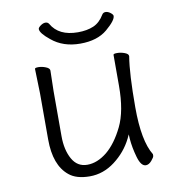

<svg xmlns="http://www.w3.org/2000/svg" viewBox="-77 -728 744 811"><g transform="rotate(-10 295.0 -323.0)"><path d="M157 -456 155 -368V-175Q155 -116 177 -76.5Q199 -37 242 -37Q285 -37 327 -71Q368 -105 399.5 -169.5Q431 -234 431 -342V-475Q431 -480 447 -480Q463 -480 479 -474Q495 -468 495 -459V-457Q483 -385 483 -240.5Q483 -96 522 -33V-26Q522 -20 510 -6Q498 8 485 8Q464 8 452 -34Q440 -76 437 -114L436 -133L428 -116Q401 -62 351.5 -24.5Q302 13 244 13Q186 13 155 -13Q97 -60 97 -171V-368L94 -474Q94 -479 109 -479Q124 -479 140.5 -472.5Q157 -466 157 -456ZM414 -651Q419 -659 429 -659Q439 -659 449.5 -651Q460 -643 460 -637Q460 -618 417.5 -582Q375 -546 301.5 -546Q228 -546 179 -587Q139 -619 139 -637Q139 -643 150 -651Q161 -659 171 -659Q181 -659 186 -651Q218 -595 300 -595Q339 -595 367 -607Q395 -619 414 -651Z"/></g></svg>

Font: ToneOZ-Pinyin-WenKai-Light
Style: Light
Weight: 300
Designer: Fontworks Inc.
Foundry: ToneOZ
Version: Version 0.240331